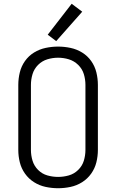

<svg xmlns="http://www.w3.org/2000/svg" viewBox="-20 -990 616 1018"><path d="M288 8Q321 8 354 1Q387 -6 415.5 -24Q444 -42 463.5 -69.5Q483 -97 491 -129.5Q499 -162 499 -195V-540Q499 -573 491 -606Q483 -639 463.5 -666.5Q444 -694 415.5 -711.5Q387 -729 354 -736Q321 -743 288 -743Q255 -743 222 -736Q189 -729 160.5 -711.5Q132 -694 112.5 -666.5Q93 -639 85 -606Q77 -573 77 -540V-195Q77 -162 85 -129.5Q93 -97 112.5 -69.5Q132 -42 160.5 -24Q189 -6 222 1Q255 8 288 8ZM288 -52Q259 -52 231 -60Q203 -68 182 -89Q161 -110 152.5 -138Q144 -166 144 -195V-540Q144 -569 152.5 -597Q161 -625 182 -646Q203 -667 231 -675.5Q259 -684 288 -684Q317 -684 345 -675.5Q373 -667 394.5 -646Q416 -625 424.5 -597Q433 -569 433 -540V-195Q433 -166 424.5 -138Q416 -110 394.5 -89Q373 -68 345 -60Q317 -52 288 -52ZM278 -772 416 -928 360 -970 233 -806Z"/></svg>

Font: Iosevka Sparkle Light
Style: Regular
Weight: 300
Designer: Belleve Invis
Foundry: Belleve Invis
Version: Version 4.5.0; ttfautohint (v1.8.3)